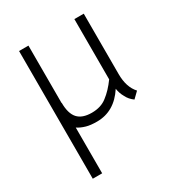

<svg xmlns="http://www.w3.org/2000/svg" viewBox="-178 -611 899 974"><g transform="rotate(-30 271.5 -124.0)"><path d="M135 -498V-162H136Q136 -100 162 -71Q188 -42 244 -42Q298 -42 333 -70Q370 -98 404 -145V-498H459V-144Q459 -67 498 -25L464 8Q439 -10 427 -35Q413 -59 409 -87Q346 10 244 10Q206 10 182 3Q154 -5 135 -18V250H80V-498Z"/></g></svg>

Font: Bellota Text
Style: Regular
Weight: 400
Designer: Kemie Guaida
Foundry: Kemie Guaida
Version: Version 4.001